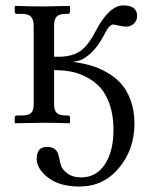

<svg xmlns="http://www.w3.org/2000/svg" viewBox="-20 -453 569 707"><path d="M248.5 -225.1Q282.7 -220.7 312.5 -212.4Q342.3 -204.1 373 -186.8Q403.8 -169.4 425.5 -145.3Q447.3 -121.1 461.2 -83.3Q475.1 -45.4 475.1 2Q475.1 97.2 418 165.5Q360.8 233.9 272.9 233.9Q199.7 233.9 157.5 201.4Q115.2 168.9 115.2 131.8Q115.2 87.9 153.1 87.9Q190.9 87.9 196.8 124Q200.7 146 205.8 159.4Q210.9 172.9 229.5 186.5Q248 200.2 278.8 200.2Q334 200.2 366 152.6Q397.9 105 397.9 23.9Q397.9 -27.8 384 -67.9Q370.1 -107.9 348.6 -131.3Q327.1 -154.8 297.1 -169.9Q267.1 -185.1 238.5 -189.9Q210 -194.8 179.2 -194.8V-68.8Q179.2 -46.9 188.7 -37.4Q198.2 -27.8 222.2 -27.8H230Q237.8 -27.8 237.8 -20V-1L235.8 1Q178.7 -1 140.1 -1L36.1 1L34.2 -1V-20Q34.2 -27.8 42 -27.8H61Q85.9 -27.8 95 -37.4Q104 -46.9 104 -68.8V-357.9Q104 -379.9 94.5 -390.9Q85 -401.9 61 -401.9H42Q34.2 -401.9 34.2 -410.2V-429.2L36.1 -431.2Q104 -429.2 140.1 -429.2L235.8 -431.2L237.8 -429.2V-410.2Q237.8 -402.3 230 -401.9H222.2Q198.2 -401.9 188.7 -391.8Q179.2 -381.8 179.2 -359.9V-244.1H196.8Q243.7 -244.1 273.9 -263.7Q304.2 -283.2 335.9 -345.2Q383.8 -433.1 434.1 -433.1Q484.9 -433.1 484.9 -394Q484.9 -377.9 473.4 -366.5Q461.9 -355 444.8 -355Q433.6 -355 416.3 -358.9Q398.9 -362.8 396 -362.8Q381.8 -362.8 360.8 -319.8Q340.8 -281.7 313.5 -256.3Q286.1 -231 259.8 -227.1Q251.5 -225.6 248.5 -225.1Z"/></svg>

Font: Linux Libertine
Style: Regular
Weight: 400
Designer: Philipp H. Poll
Foundry: Philipp H. Poll
Version: Version 5.3.0 ; ttfautohint (v0.9)